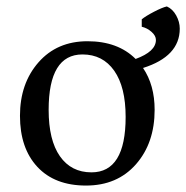

<svg xmlns="http://www.w3.org/2000/svg" viewBox="-20 -560 578 596"><path d="M401 -377Q464 -400 464 -436Q464 -449 450.5 -461Q437 -473 420 -477V-500Q432 -510 458 -523.5Q484 -537 498 -540Q516 -532 527 -512Q538 -492 538 -471Q538 -385 424 -349Q460 -296 460 -219Q460 -116 402 -50Q344 16 247 16Q150 16 96 -42Q42 -100 42 -200.5Q42 -301 99.5 -366.5Q157 -432 251.5 -432Q346 -432 401 -377ZM131 -219Q131 -125 166 -75Q201 -25 264 -25Q370 -25 370 -197Q370 -290 334.5 -340.5Q299 -391 236 -391Q131 -391 131 -219Z"/></svg>

Font: Buenard
Style: Regular
Weight: 400
Designer: Gustavo Ibarra
Foundry: FontFuror
Version: Version 1.001 2011